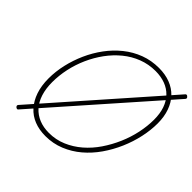

<svg xmlns="http://www.w3.org/2000/svg" viewBox="-243 -1269 1544 1544"><g transform="rotate(45 529.0 -497.0)"><path d="M469 19Q398 19 341 -3.5Q284 -26 243.5 -71Q203 -116 181 -180.5Q159 -245 159 -327Q159 -406 177.5 -487Q196 -568 230.5 -645Q265 -722 314.5 -789Q364 -856 427.5 -907Q491 -958 566.5 -986.5Q642 -1015 728 -1015Q800 -1015 857 -993Q914 -971 953.5 -929.5Q993 -888 1014.5 -827.5Q1036 -767 1036 -692Q1036 -615 1018 -532.5Q1000 -450 965.5 -370.5Q931 -291 882 -220.5Q833 -150 770 -96.5Q707 -43 631 -12Q555 19 469 19ZM471 -19Q549 -19 618.5 -48.5Q688 -78 746.5 -128.5Q805 -179 850.5 -246Q896 -313 928.5 -388Q961 -463 977.5 -541Q994 -619 994 -692Q994 -762 975.5 -815Q957 -868 922 -904.5Q887 -941 837 -959.5Q787 -978 726 -978Q648 -978 578 -951Q508 -924 449.5 -876Q391 -828 345 -765Q299 -702 266.5 -629Q234 -556 217.5 -479Q201 -402 201 -327Q201 -253 219.5 -195.5Q238 -138 273 -99Q308 -60 358 -39.5Q408 -19 471 -19ZM165 20Q160 27 154 26Q148 25 141 20Q128 7 138 -4L1026 -1013Q1031 -1020 1038 -1019.5Q1045 -1019 1051 -1012Q1057 -1007 1058 -1001.5Q1059 -996 1054 -989Z"/></g></svg>

Font: Playwrite US Trad Thin
Style: Regular
Weight: 250
Designer: Veronika Burian, José Scaglione
Foundry: TypeTogether
Version: Version 1.003